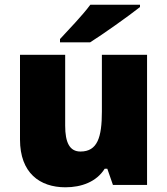

<svg xmlns="http://www.w3.org/2000/svg" viewBox="-20 -786 710 816"><path d="M575 -766H364C331 -721 269 -657 235 -620V-606H363C417 -640 527 -718 575 -756ZM605 -553H413V-312C413 -202 394 -142 322 -142C276 -142 257 -180 257 -252V-553H65V-193C65 -51 149 10 258 10C326 10 390 -13 425 -69H436L460 0H605Z"/></svg>

Font: Noto Sans UI Black
Style: Regular
Weight: 900
Designer: Monotype Design Team
Foundry: Monotype Imaging Inc.
Version: Version 1.901